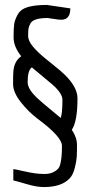

<svg xmlns="http://www.w3.org/2000/svg" viewBox="-20 -751 366 778"><path d="M226 -94Q231 -117 231 -160Q231 -197 132 -270Q95 -298 64 -337.5Q33 -377 33 -410.5Q33 -444 34 -460Q37 -503 66 -523Q35 -562 35 -599Q35 -636 37.5 -653.5Q40 -671 52 -692.5Q64 -714 93 -722.5Q122 -731 170 -731L265 -717Q265 -671 228 -671Q221 -671 214 -672L173 -678Q116 -678 104 -657Q97 -645 95.5 -635.5Q94 -626 94 -605.5Q94 -585 114.5 -561Q135 -537 164.5 -513.5Q194 -490 224 -465Q294 -405 294 -353Q294 -259 271 -225Q292 -194 292 -163.5Q292 -133 291 -115.5Q290 -98 283 -70.5Q276 -43 263 -29Q230 7 158 7Q128 7 88 -5Q48 -17 34 -20V-66Q47 -64 73 -58Q99 -52 119.5 -49Q140 -46 160 -46Q180 -46 194 -52.5Q208 -59 215.5 -67.5Q223 -76 226 -94ZM92 -418Q92 -388 136 -349Q151 -335 181 -310.5Q211 -286 226 -273Q233 -293 233 -347Q233 -372 194 -407Q179 -420 151 -443Q123 -466 109 -478Q92 -466 92 -418Z"/></svg>

Font: Economica
Style: Regular
Weight: 400
Designer: Vicente Lamonaca
Foundry: Vicente Lamonaca
Version: Version 1.101